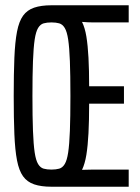

<svg xmlns="http://www.w3.org/2000/svg" viewBox="-20 -708 529 728"><path d="M175 0Q136 0 109.5 -9Q83 -18 67.5 -39.5Q52 -61 44.5 -100Q37 -139 34.5 -199Q32 -259 32 -344Q32 -429 34.5 -489Q37 -549 44.5 -588Q52 -627 67.5 -648.5Q83 -670 109.5 -679Q136 -688 175 -688H468V-623H334Q325 -623 313 -623.5Q301 -624 291 -625Q302 -603 307.5 -569.5Q313 -536 315.5 -489Q318 -442 318 -381H450V-315H318Q318 -251 315.5 -203Q313 -155 307.5 -121Q302 -87 291 -64Q299 -64 310.5 -64.5Q322 -65 334 -65H468V0ZM175 -65Q192 -65 204.5 -68.5Q217 -72 225.5 -86Q234 -100 238.5 -130Q243 -160 245 -212Q247 -264 247 -344Q247 -424 245 -476Q243 -528 238.5 -558Q234 -588 225.5 -602Q217 -616 204.5 -619.5Q192 -623 175 -623Q158 -623 145.5 -619.5Q133 -616 124.5 -602Q116 -588 111.5 -558Q107 -528 105 -476Q103 -424 103 -344Q103 -264 105 -212Q107 -160 111.5 -130Q116 -100 124.5 -86Q133 -72 145.5 -68.5Q158 -65 175 -65Z"/></svg>

Font: Saira UltraCondensed Medium
Style: Regular
Weight: 500
Width: 1
Designer: Hector Gatti with collaboration of the Omnibus-Type team
Foundry: Omnibus-Type
Version: Version 1.101